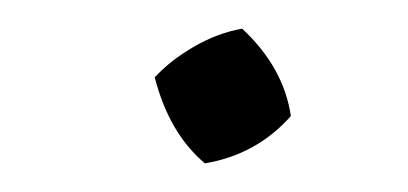

<svg xmlns="http://www.w3.org/2000/svg" viewBox="-20 -343 285 134"><path d="M123 -229Q98 -250 88 -289Q99 -301 115.5 -310.5Q132 -320 149 -323Q178 -296 183 -262Q159 -235 123 -229Z"/></svg>

Font: Piazzolla Light
Style: Italic
Weight: 300
Italic angle: -11.3°
Designer: Juan Pablo del Peral
Foundry: Huerta Tipografica
Version: Version 1.330